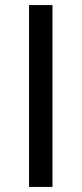

<svg xmlns="http://www.w3.org/2000/svg" viewBox="-20 -733 320 753"><path d="M93.9 0Q93.9 -59.5 93.9 -114.6Q93.9 -169.7 93.9 -235.5V-474.7Q93.9 -541.9 93.9 -597.6Q93.9 -653.3 93.9 -713H185.8Q185.8 -653.3 185.8 -597.6Q185.8 -541.9 185.8 -474.7V-235.5Q185.8 -169.7 185.8 -114.6Q185.8 -59.5 185.8 0Z"/></svg>

Font: Commissioner Thin
Style: Regular
Weight: 100
Designer: Kostas Bartsokas
Foundry: Kostas Bartsokas
Version: Version 1.001;gftools[0.9.23]